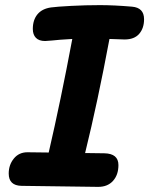

<svg xmlns="http://www.w3.org/2000/svg" viewBox="-20 -731 582 749"><path d="M542 -656Q542 -621 523 -599Q504 -577 466 -577L407 -579Q361 -333 312 -134L387 -133Q442 -132 442 -87Q442 -49 421 -25.5Q400 -2 363 -2L64 -6Q14 -7 14 -54Q14 -88 34 -112.5Q54 -137 87 -137L170 -136Q217 -339 262 -579Q208 -576 183 -573Q159 -571 156 -571Q132 -571 120 -583.5Q108 -596 108 -618Q108 -653 126 -675Q144 -697 179 -702Q201 -705 257 -708Q313 -711 370 -711Q425 -711 495 -705Q542 -701 542 -656Z"/></svg>

Font: Mali
Style: Bold Italic
Weight: 700
Italic angle: -10°
Version: Version 1.000; ttfautohint (v1.6)